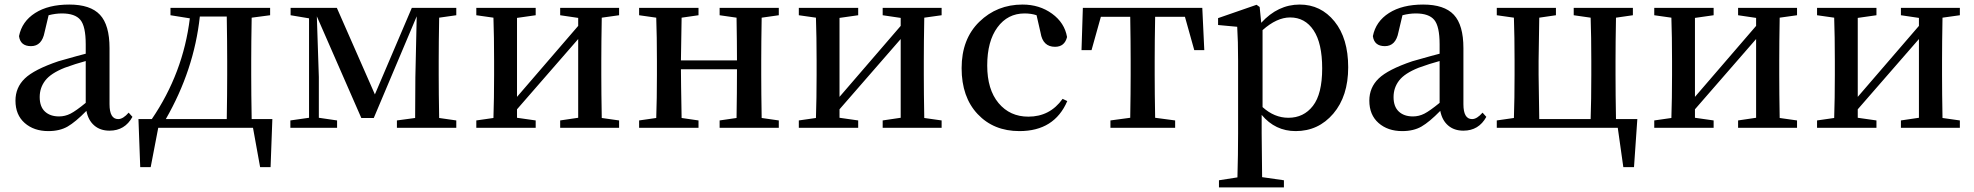

<svg xmlns="http://www.w3.org/2000/svg" viewBox="-20 -561 8669 843"><path d="M356.4 -109.4V-293Q312.5 -281.2 264.6 -263.7Q203.1 -239.3 178.7 -207.5Q154.3 -175.8 154.3 -134.8Q154.3 -92.8 177.2 -71.3Q200.2 -49.8 239.3 -49.8Q265.6 -49.8 289.6 -62Q313.5 -74.2 356.4 -109.4ZM544.9 -66.4 561.5 -47.9Q528.3 12.7 460.9 12.7Q419.9 12.7 393.6 -10.3Q367.2 -33.2 359.4 -74.2Q311.5 -25.4 276.9 -5.4Q242.2 14.6 192.4 14.6Q128.9 14.6 88.4 -21Q47.9 -56.6 47.9 -119.1Q47.9 -176.8 88.9 -216.3Q129.9 -255.9 236.3 -292Q335.9 -320.3 356.4 -325.2V-366.2Q356.4 -445.3 333 -473.6Q309.6 -502 252 -502Q223.6 -502 193.4 -494.1L175.8 -419.9Q164.1 -358.4 116.2 -358.4Q69.3 -358.4 63.5 -402.3Q76.2 -466.8 134.3 -503.9Q192.4 -541 284.2 -541Q377 -541 418.9 -496.1Q460.9 -451.2 460.9 -349.6V-103.5Q460.9 -38.1 499 -38.1Q520.5 -38.1 544.9 -66.4Z M708 -38.1H975.6Q977.5 -149.4 977.5 -232.4V-293.9Q977.5 -377 975.6 -488.3H857.4Q832 -253.9 708 -38.1ZM1085 -38.1H1175.8L1168 172.9H1122.1L1090.8 0H674.8L641.6 172.9H595.7L587.9 -38.1H646.5Q784.2 -240.2 813.5 -480.5L728.5 -494.1V-526.4H1166V-494.1L1085 -483.4Q1083 -372.1 1083 -293.9V-232.4Q1083 -149.4 1085 -38.1Z M1983.4 -494.1 1908.2 -483.4Q1906.2 -372.1 1906.2 -293.9V-232.4Q1906.2 -154.3 1908.2 -43L1983.4 -32.2V0H1722.7V-32.2L1802.7 -43L1803.7 -221.7L1809.6 -489.3L1621.1 -43H1566.4L1371.1 -489.3L1379.9 -222.7V-43.9L1460 -32.2V0H1254.9V-32.2L1336.9 -43.9V-480.5L1255.9 -494.1V-526.4H1459L1626 -146.5L1788.1 -526.4H1983.4Z M2698.2 -494.1 2622.1 -483.4Q2620.1 -372.1 2620.1 -293.9V-232.4Q2620.1 -154.3 2622.1 -43L2698.2 -32.2V0H2439.5V-32.2L2518.6 -43.9V-389.6L2250 -81.1V-43.9L2332 -32.2V0H2071.3V-32.2L2146.5 -43Q2149.4 -127 2149.4 -232.4V-293.9Q2149.4 -400.4 2146.5 -483.4L2071.3 -494.1V-526.4H2332V-494.1L2250 -482.4V-135.7L2518.6 -447.3V-482.4L2439.5 -494.1V-526.4H2698.2Z M3399.4 -494.1 3324.2 -483.4Q3322.3 -372.1 3322.3 -293.9V-232.4Q3322.3 -154.3 3324.2 -43L3399.4 -32.2V0H3139.6V-32.2L3213.9 -43Q3215.8 -154.3 3215.8 -256.8H2969.7Q2969.7 -210 2972.7 -43L3046.9 -32.2V0H2786.1V-32.2L2861.3 -43Q2864.3 -127 2864.3 -232.4V-293.9Q2864.3 -400.4 2861.3 -483.4L2786.1 -494.1V-526.4H3046.9V-494.1L2972.7 -483.4Q2969.7 -322.3 2969.7 -295.9H3215.8Q3215.8 -376 3213.9 -483.4L3139.6 -494.1V-526.4H3399.4Z M4114.3 -494.1 4038.1 -483.4Q4036.1 -372.1 4036.1 -293.9V-232.4Q4036.1 -154.3 4038.1 -43L4114.3 -32.2V0H3855.5V-32.2L3934.6 -43.9V-389.6L3666 -81.1V-43.9L3748 -32.2V0H3487.3V-32.2L3562.5 -43Q3565.4 -127 3565.4 -232.4V-293.9Q3565.4 -400.4 3562.5 -483.4L3487.3 -494.1V-526.4H3748V-494.1L3666 -482.4V-135.7L3934.6 -447.3V-482.4L3855.5 -494.1V-526.4H4114.3Z M4645.5 -127 4666 -117.2Q4609.4 14.6 4456.1 14.6Q4342.8 14.6 4272.5 -60.1Q4202.1 -134.8 4202.1 -261.7Q4202.1 -389.6 4279.8 -465.3Q4357.4 -541 4469.7 -541Q4543.9 -541 4599.1 -501Q4654.3 -460.9 4665 -398.4Q4654.3 -355.5 4612.3 -355.5Q4558.6 -355.5 4548.8 -417L4531.2 -494.1Q4507.8 -502 4478.5 -502Q4404.3 -502 4359.4 -440.9Q4314.5 -379.9 4314.5 -273.4Q4314.5 -168 4364.3 -108.4Q4414.1 -48.8 4495.1 -48.8Q4589.8 -48.8 4645.5 -127Z M5182.6 -487.3H5051.8Q5049.8 -376 5049.8 -293.9V-232.4Q5049.8 -155.3 5051.8 -43.9L5139.6 -32.2V0H4855.5V-32.2L4942.4 -43.9Q4944.3 -155.3 4944.3 -232.4V-293.9Q4944.3 -376 4942.4 -487.3H4813.5L4772.5 -340.8H4728.5L4734.4 -526.4H5258.8L5267.6 -340.8H5223.6Z M5523.4 -428.7V-90.8Q5575.2 -43.9 5636.7 -43.9Q5704.1 -43.9 5744.6 -96.2Q5785.2 -148.4 5785.2 -260.7Q5785.2 -371.1 5747.6 -427.7Q5710 -484.4 5644.5 -484.4Q5585.9 -484.4 5523.4 -428.7ZM5510.7 -530.3 5517.6 -460.9Q5590.8 -541 5686.5 -541Q5779.3 -541 5839.4 -466.8Q5899.4 -392.6 5899.4 -265.6Q5899.4 -138.7 5834 -62Q5768.6 14.6 5668.9 14.6Q5579.1 14.6 5519.5 -56.6V23.4Q5519.5 82 5521.5 216.8L5617.2 230.5V261.7H5332V230.5L5413.1 217.8Q5416 118.2 5416 24.4V-294.9Q5416 -381.8 5412.1 -443.4L5328.1 -451.2V-481.4L5497.1 -540Z M6300.8 -109.4V-293Q6256.8 -281.2 6209 -263.7Q6147.5 -239.3 6123 -207.5Q6098.6 -175.8 6098.6 -134.8Q6098.6 -92.8 6121.6 -71.3Q6144.5 -49.8 6183.6 -49.8Q6210 -49.8 6233.9 -62Q6257.8 -74.2 6300.8 -109.4ZM6489.3 -66.4 6505.9 -47.9Q6472.7 12.7 6405.3 12.7Q6364.3 12.7 6337.9 -10.3Q6311.5 -33.2 6303.7 -74.2Q6255.9 -25.4 6221.2 -5.4Q6186.5 14.6 6136.7 14.6Q6073.2 14.6 6032.7 -21Q5992.2 -56.6 5992.2 -119.1Q5992.2 -176.8 6033.2 -216.3Q6074.2 -255.9 6180.7 -292Q6280.3 -320.3 6300.8 -325.2V-366.2Q6300.8 -445.3 6277.3 -473.6Q6253.9 -502 6196.3 -502Q6168 -502 6137.7 -494.1L6120.1 -419.9Q6108.4 -358.4 6060.5 -358.4Q6013.7 -358.4 6007.8 -402.3Q6020.5 -466.8 6078.6 -503.9Q6136.7 -541 6228.5 -541Q6321.3 -541 6363.3 -496.1Q6405.3 -451.2 6405.3 -349.6V-103.5Q6405.3 -38.1 6443.4 -38.1Q6464.8 -38.1 6489.3 -66.4Z M7075.2 -38.1H7168.9L7154.3 172.9H7107.4L7083 0H6551.8V-32.2L6627 -43Q6629.9 -127 6629.9 -232.4V-293.9Q6629.9 -400.4 6627 -483.4L6551.8 -494.1V-526.4H6811.5V-494.1L6738.3 -483.4Q6735.4 -316.4 6735.4 -293.9V-232.4Q6735.4 -205.1 6738.3 -38.1H6963.9Q6966.8 -121.1 6966.8 -232.4V-293.9Q6966.8 -400.4 6963.9 -483.4L6889.6 -494.1V-526.4H7149.4V-494.1L7075.2 -483.4Q7073.2 -372.1 7073.2 -293.9V-232.4Q7073.2 -149.4 7075.2 -38.1Z M7870.1 -494.1 7793.9 -483.4Q7792 -372.1 7792 -293.9V-232.4Q7792 -154.3 7793.9 -43L7870.1 -32.2V0H7611.3V-32.2L7690.4 -43.9V-389.6L7421.9 -81.1V-43.9L7503.9 -32.2V0H7243.2V-32.2L7318.4 -43Q7321.3 -127 7321.3 -232.4V-293.9Q7321.3 -400.4 7318.4 -483.4L7243.2 -494.1V-526.4H7503.9V-494.1L7421.9 -482.4V-135.7L7690.4 -447.3V-482.4L7611.3 -494.1V-526.4H7870.1Z M8585 -494.1 8508.8 -483.4Q8506.8 -372.1 8506.8 -293.9V-232.4Q8506.8 -154.3 8508.8 -43L8585 -32.2V0H8326.2V-32.2L8405.3 -43.9V-389.6L8136.7 -81.1V-43.9L8218.8 -32.2V0H7958V-32.2L8033.2 -43Q8036.1 -127 8036.1 -232.4V-293.9Q8036.1 -400.4 8033.2 -483.4L7958 -494.1V-526.4H8218.8V-494.1L8136.7 -482.4V-135.7L8405.3 -447.3V-482.4L8326.2 -494.1V-526.4H8585Z"/></svg>

Font: GenYoMin TW TTF SemiBold
Style: Regular
Weight: 600
Version: Version 1.300